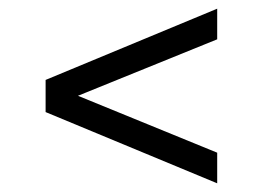

<svg xmlns="http://www.w3.org/2000/svg" viewBox="-20 -601 606 442"><path d="M480 -179 85 -343V-417L480 -581V-510.5L159.5 -380.5L480 -249.5Z"/></svg>

Font: Encode Sans Expanded Expanded
Style: Regular
Weight: 400
Width: 7
Designer: Multiple Designers
Foundry: Impallari Type
Version: Version 3.000; ttfautohint (v1.8.3) -l 8 -r 50 -G 200 -x 14 